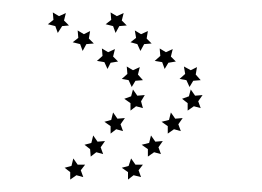

<svg xmlns="http://www.w3.org/2000/svg" viewBox="-20 -276 421 309"><path d="M93 13 103 6 114 9 110 -2 117 -11H105L98 -21L95 -9L84 -6L93 1ZM126 -24 135 -31 146 -28 142 -39 149 -49 137 -48 130 -58 127 -46 116 -43 125 -36ZM158 -61 167 -68 178 -65 174 -76 181 -86 169 -85 162 -95 159 -83 148 -80 158 -73ZM190 -98 199 -105 210 -102 207 -113 213 -123 201 -122 194 -132 191 -121 180 -117 190 -110ZM210 -147 202 -156 205 -168 194 -163 184 -169 185 -157 176 -149 187 -147 192 -136 198 -146ZM170 -177 162 -185 165 -197 154 -192 144 -198 145 -186 136 -178 148 -176 153 -165 158 -175ZM131 -206 123 -214 125 -226 115 -221 105 -227 106 -215 97 -208 109 -205 113 -194 119 -205ZM91 -235 83 -243 86 -255 75 -250 65 -256 66 -244 57 -237 69 -234 73 -223 80 -234ZM186 13 195 6 207 9 203 -2 210 -11H198L191 -21L187 -9L176 -6L186 1ZM218 -24 228 -31 239 -28 235 -39 242 -49 230 -48 223 -58 220 -46 208 -43 218 -36ZM250 -61 260 -68 271 -65 267 -76 274 -86 262 -85 255 -95 252 -83 240 -80 250 -73ZM282 -98 292 -105 303 -102 299 -113 306 -123 294 -122 287 -132 284 -121 273 -117 282 -110ZM303 -147 295 -156 297 -168 287 -163 276 -169 278 -157 269 -149 280 -147 285 -136 291 -146ZM263 -177 255 -185 258 -197 247 -192 237 -198 238 -186 229 -178 241 -176 245 -165 251 -175ZM224 -206 216 -214 218 -226 207 -221 197 -227 199 -215 190 -208 201 -205 206 -194 212 -205ZM184 -235 176 -243 179 -255 168 -250 158 -256 159 -244 150 -237 162 -234 166 -223 172 -234Z"/></svg>

Font: Santa christmas start
Style: Regular
Weight: 400
Designer: MUHAMMAD YONI
Version: Version 001.000